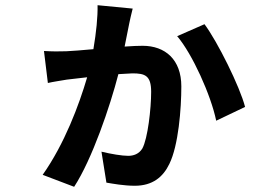

<svg xmlns="http://www.w3.org/2000/svg" viewBox="-20 -651 1040 738"><path d="M766 -558 661 -512C719 -444 791 -285 811 -187L922 -240C902 -318 816 -491 766 -558ZM149 -455 164 -332C185 -337 215 -341 237 -345L315 -354C284 -248 228 -98 144 21L265 67C334 -39 403 -242 435 -366L489 -369C537 -369 561 -361 561 -298C561 -234 548 -118 527 -80C514 -59 493 -52 473 -52C449 -52 407 -59 370 -68L389 51C413 55 456 63 498 63C567 63 607 29 631 -21C666 -92 677 -233 677 -319C677 -422 615 -475 528 -475C512 -475 487 -474 459 -472L477 -562C480 -577 485 -598 490 -618L355 -631C356 -586 350 -527 339 -462C296 -458 258 -455 235 -454C207 -453 182 -453 149 -455Z"/></svg>

Font: Noto Sans CJK TC
Style: Bold
Weight: 700
Designer: Ryoko NISHIZUKA 西塚涼子 (kana, bopomofo & ideographs); Paul D. Hunt (Latin, Greek & Cyrillic); Sandoll Communications 산돌커뮤니
Foundry: Adobe
Version: Version 2.004;hotconv 1.0.118;makeotfexe 2.5.65603